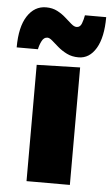

<svg xmlns="http://www.w3.org/2000/svg" viewBox="-94 -786 478 823"><g transform="rotate(5 145.5 -375.0)"><path d="M52 0Q52 -53 52 -102.5Q52 -152 52 -214.5V-264.5Q52 -317 52 -357Q52 -397 52 -431.2Q52 -465.5 52 -500.5L238.5 -505.5Q238.5 -470 238.5 -435Q238.5 -400 238.5 -359Q238.5 -318 238.5 -264.5V-214.5Q238.5 -152 238.5 -102.5Q238.5 -53 238.5 0ZM227.5 -548Q199 -548 177 -559Q155 -570 138.5 -584.2Q122 -598.5 109.5 -609.5Q97 -620.5 88 -620.5Q72.5 -620.5 63.8 -603.2Q55 -586 51.5 -567.5H-40Q-40 -655.5 -9.5 -702.5Q21 -749.5 71 -749.5Q98.5 -749.5 119.5 -738.5Q140.5 -727.5 156.2 -713.2Q172 -699 184.8 -688Q197.5 -677 208 -677Q223.5 -677 230 -694.5Q236.5 -712 239.5 -730H331Q331 -643 302.8 -595.5Q274.5 -548 227.5 -548Z"/></g></svg>

Font: Commissioner Thin ExtraBold
Style: Regular
Weight: 800
Version: Version 1.000